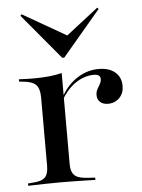

<svg xmlns="http://www.w3.org/2000/svg" viewBox="-50 -706 552 746"><g transform="rotate(-5 226.0 -333.0)"><path d="M153.2 -2.4Q121 -2.4 92.3 -1.6Q63.7 -0.8 29.8 0V-8.9L48.4 -10.5Q82.3 -12.1 96 -25.4Q109.7 -38.7 109.7 -70.2V-207.3H197.6V-70.2Q197.6 -49.2 204 -36.3Q210.5 -23.4 225 -17.7Q239.5 -12.1 264.5 -10.5L291.9 -8.9V0Q266.9 -0.8 244.4 -1.2Q221.8 -1.6 199.6 -2Q177.4 -2.4 153.2 -2.4ZM109.7 -207.3V-337.1Q109.7 -371.8 95.6 -386.7Q81.5 -401.6 43.5 -404.8L29.8 -406.5V-415.3Q50 -414.5 62.5 -414.1Q75 -413.7 88.7 -413.7Q120.2 -413.7 147.6 -416.5Q175 -419.4 197.6 -425V-415.3V-207.3ZM366.9 -290.3Q347.6 -290.3 336.3 -300.4Q325 -310.5 325 -327.4Q325 -340.3 330.6 -350.4Q336.3 -360.5 341.5 -369.8Q346.8 -379 346.8 -389.5Q346.8 -407.3 320.2 -407.3Q299.2 -407.3 276.6 -398.4Q254 -389.5 233.5 -371.4Q212.9 -353.2 196 -325.8V-336.3Q221.8 -380.6 260.1 -404.4Q298.4 -428.2 341.9 -428.2Q382.3 -428.2 405.6 -408.5Q429 -388.7 429 -354.8Q429 -325.8 411.3 -308.1Q393.5 -290.3 366.9 -290.3ZM357.3 -666.1 362.1 -660.5 212.9 -483.9H204.8L57.3 -660.5L62.1 -666.1L251.6 -557.3L218.5 -558.1Z"/></g></svg>

Font: Playfair 144pt SemiExpanded Medium
Style: Regular
Weight: 500
Width: 6
Designer: Claus Eggers Sørensen
Foundry: Claus Eggers Sørensen
Version: Version 2.203